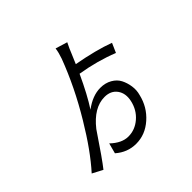

<svg xmlns="http://www.w3.org/2000/svg" viewBox="-205 -1090 1410 1410"><g transform="rotate(-45 500.0 -385.0)"><path d="M859.4 -578.1 827.1 -504.9Q690.4 -559.6 530.3 -585.9Q460.9 -435.5 400.4 -342.8Q484.4 -405.3 564.5 -405.3Q616.2 -405.3 655.3 -382.8Q694.3 -360.4 712.4 -325.2Q730.5 -290 736.8 -247.1Q743.2 -204.1 731.4 -163.1Q708 -62.5 631.8 4.9Q555.7 72.3 460.9 72.3Q371.1 72.3 300.8 10.7L322.3 -70.3Q389.6 -5.9 458 -5.9Q527.3 -5.9 583 -53.7Q638.7 -101.6 655.3 -177.7Q669.9 -245.1 637.2 -290.5Q604.5 -335.9 539.1 -335.9Q427.7 -335.9 330.1 -211.9Q201.2 -19.5 155.3 37.1L75.2 -4.9Q186.5 -127.9 305.7 -327.1Q434.6 -541 515.6 -756.8Q532.2 -803.7 537.1 -841.8L629.9 -813.5Q605.5 -764.6 593.8 -733.4Q584 -708 560.5 -655.3Q739.3 -623 859.4 -578.1Z"/></g></svg>

Font: Gen Shin Gothic Monospace Regular
Style: Regular
Weight: 400
Designer: [Source Han Sans]
Ryoko NISHIZUKA  (kana & ideographs); Paul D. Hunt (Latin, Greek & Cyrillic); Wenlong ZHANG  (bopomofo
Version: Version 1.002.20150607